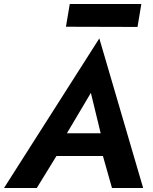

<svg xmlns="http://www.w3.org/2000/svg" viewBox="-50 -935 760 955"><path d="M167 -159H528L531 -272H202ZM402 -473 461 -230 452 -194 507 0H662L444 -744L-30 0H133L256 -200L259 -232ZM278 -802 634 -801 653 -915H297Z"/></svg>

Font: Jost SemiBold
Style: Italic
Weight: 600
Italic angle: -5°
Version: Version 3.710